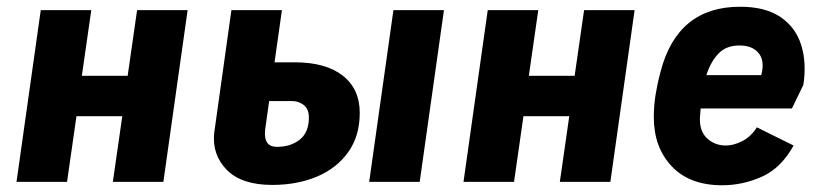

<svg xmlns="http://www.w3.org/2000/svg" viewBox="-20 -540 2435 570"><path d="M29 0 101 -510H251L223 -315H359L387 -510H537L465 0H315L343 -195H207L179 0Z M1076 0 1148 -510H1298L1226 0ZM788 9Q697 9 653 -36Q609 -81 616 -146L667 -510H817L795 -355H855Q947 -355 997.5 -315.5Q1048 -276 1048 -205Q1048 -136 1013.5 -88Q979 -40 920.5 -15.5Q862 9 788 9ZM802 -104Q843 -104 870 -125.5Q897 -147 897 -191Q897 -216 882 -228Q867 -240 847 -240H779L767 -154Q762 -104 802 -104Z M1356 0 1428 -510H1578L1550 -315H1686L1714 -510H1864L1792 0H1642L1670 -195H1534L1506 0Z M2124 10Q2027 10 1974 -46.5Q1921 -103 1921 -192Q1921 -227 1926.5 -260.5Q1932 -294 1941 -327Q1991 -520 2177 -520Q2252 -520 2297 -489.5Q2342 -459 2358.5 -406.5Q2375 -354 2365 -288L2331 -218H2060Q2059 -205 2058 -191Q2056 -151 2079 -129.5Q2102 -108 2135 -108Q2158 -108 2183.5 -121Q2209 -134 2227 -162L2336 -108Q2299 -41 2242 -15.5Q2185 10 2124 10ZM2175 -405Q2136 -405 2113 -381Q2090 -357 2077 -317H2240Q2251 -359 2232.5 -382Q2214 -405 2175 -405Z"/></svg>

Font: Finlandica
Style: Bold Italic
Weight: 700
Italic angle: -8°
Designer: Niklas Ekholm, Juho Hiilivirta, Jaakko Suomalainen
Foundry: Helsinki Type Studio
Version: Version 1.064; ttfautohint (v1.8.4.7-5d5b)